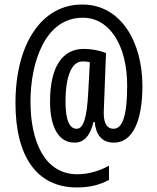

<svg xmlns="http://www.w3.org/2000/svg" viewBox="-20 -740 691 844"><path d="M606 -362C606 -559 509 -720 343 -720C167 -722 48 -552 48 -287C48 -49 144 84 318 84C375 84 417 73 459 51V-12C422 10 370 26 320 26C176 26 114 -118 114 -294C114 -463 177 -662 343 -662C462 -663 539 -540 539 -364C539 -232 519 -174 479 -174C452 -174 436 -194 436 -244C436 -256 437 -279 438 -299L446 -507C415 -519 381 -525 348 -525C252 -525 200 -443 200 -294C200 -179 239 -113 307 -113C349 -113 376 -142 391 -204H396C402 -146 428 -113 481 -113C560 -113 606 -202 606 -362ZM268 -292C268 -408 296 -470 343 -470C356 -470 366 -469 375 -466L368 -336C362 -222 347 -174 317 -174C285 -174 268 -213 268 -292Z"/></svg>

Font: Noto Sans Arabic ExtCond
Style: Regular
Weight: 400
Width: 2
Designer: Monotype Design Team, Nadine Chahine, Nizar Qandah and Khaled Hosny
Foundry: Monotype Imaging Inc.
Version: Version 2.012